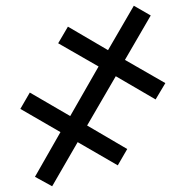

<svg xmlns="http://www.w3.org/2000/svg" viewBox="-20 -648 640 670"><path d="M162 2 102 -31 191 -187 51 -268 84 -325 225 -243 324 -416 183 -497 217 -555 357 -473 447 -628 506 -594 416 -439 557 -358 523 -301 384 -382 284 -210 424 -128 391 -71 251 -152Z"/></svg>

Font: Noto Sans Mono
Style: Regular
Weight: 400
Designer: Monotype Design Team
Foundry: Monotype Imaging Inc.
Version: Version 2.014